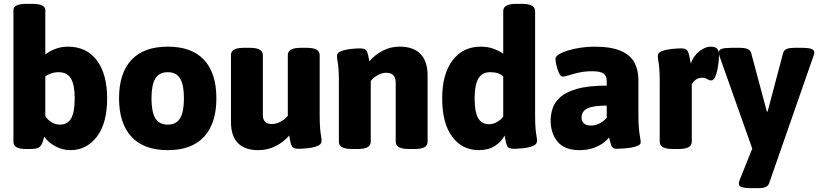

<svg xmlns="http://www.w3.org/2000/svg" viewBox="-20 -774 4261 1000"><path d="M347 8Q306 8 269.5 -11.5Q233 -31 210 -62Q208 -52 205.5 -44.5Q203 -37 200 -29Q192 -10 179 -4Q166 2 135 2H115Q50 2 50 -35V-722Q50 -737 66.5 -745.5Q83 -754 119 -754H147Q183 -754 199.5 -745.5Q216 -737 216 -722V-490Q233 -505 265 -518Q297 -531 334 -531Q430 -531 484 -460Q538 -389 538 -261Q538 -132 484.5 -62Q431 8 347 8ZM292 -125Q333 -125 351 -158Q369 -191 369 -262Q369 -332 349.5 -365Q330 -398 285 -398Q265 -398 246 -391.5Q227 -385 216 -376V-169Q227 -151 247.5 -138Q268 -125 292 -125Z M854 8Q729 8 664.5 -62Q600 -132 600 -262Q600 -393 664.5 -462Q729 -531 854 -531Q979 -531 1043 -462Q1107 -393 1107 -262Q1107 -132 1043 -62Q979 8 854 8ZM854 -125Q898 -125 918 -158Q938 -191 938 -262Q938 -332 918 -365Q898 -398 854 -398Q809 -398 789 -365Q769 -332 769 -262Q769 -191 789 -158Q809 -125 854 -125Z M1325 8Q1255 8 1219 -29Q1183 -66 1183 -138V-487Q1183 -506 1199 -515.5Q1215 -525 1252 -525H1280Q1316 -525 1332.5 -515.5Q1349 -506 1349 -487V-175Q1349 -128 1396 -128Q1418 -128 1441 -140Q1464 -152 1479 -171V-487Q1479 -506 1495.5 -515.5Q1512 -525 1548 -525H1576Q1612 -525 1628.5 -515.5Q1645 -506 1645 -487V-174Q1645 -127 1647.5 -102Q1650 -77 1652.5 -64Q1655 -51 1655 -40Q1655 -22 1633 -13.5Q1611 -5 1582.5 -2Q1554 1 1535 1Q1507 1 1500 -12.5Q1493 -26 1486 -68Q1458 -35 1416.5 -13.5Q1375 8 1325 8Z M1814 2Q1778 2 1761.5 -7.5Q1745 -17 1745 -36V-349Q1745 -396 1742.5 -421Q1740 -446 1737.5 -459Q1735 -472 1735 -483Q1735 -500 1757 -508Q1779 -516 1807.5 -519Q1836 -522 1855 -522Q1883 -522 1890 -508.5Q1897 -495 1904 -455Q1932 -488 1972.5 -509.5Q2013 -531 2062 -531Q2133 -531 2170 -493Q2207 -455 2207 -381V-36Q2207 -17 2191 -7.5Q2175 2 2138 2H2110Q2074 2 2057.5 -7.5Q2041 -17 2041 -36V-344Q2041 -395 1991 -395Q1970 -395 1948 -383Q1926 -371 1911 -352V-36Q1911 -17 1894.5 -7.5Q1878 2 1842 2Z M2473 8Q2388 8 2335.5 -61.5Q2283 -131 2283 -262Q2283 -388 2337 -459.5Q2391 -531 2484 -531Q2521 -531 2551 -520Q2581 -509 2601 -494V-716Q2601 -735 2617.5 -744.5Q2634 -754 2670 -754H2698Q2734 -754 2750.5 -744.5Q2767 -735 2767 -716V-174Q2767 -127 2769.5 -102Q2772 -77 2774.5 -64Q2777 -51 2777 -40Q2777 -22 2755 -13.5Q2733 -5 2704.5 -2Q2676 1 2657 1Q2629 1 2622 -12.5Q2615 -26 2608 -68Q2591 -35 2557 -13.5Q2523 8 2473 8ZM2527 -127Q2549 -127 2569.5 -139Q2590 -151 2601 -167V-376Q2579 -398 2533 -398Q2491 -398 2471.5 -365Q2452 -332 2452 -261Q2452 -192 2470 -159.5Q2488 -127 2527 -127Z M2998 8Q2921 8 2884.5 -35.5Q2848 -79 2848 -147Q2848 -176 2857.5 -207.5Q2867 -239 2896.5 -266.5Q2926 -294 2984.5 -311Q3043 -328 3140 -328V-352Q3140 -378 3124 -390.5Q3108 -403 3064 -403Q3026 -403 2995.5 -396Q2965 -389 2943.5 -382Q2922 -375 2911 -375Q2900 -375 2891.5 -393.5Q2883 -412 2878 -434Q2873 -456 2873 -467Q2873 -480 2892 -491.5Q2911 -503 2941.5 -512Q2972 -521 3007 -526Q3042 -531 3075 -531Q3164 -531 3214.5 -508.5Q3265 -486 3285 -447Q3305 -408 3305 -358V-176Q3305 -128 3308 -100.5Q3311 -73 3314 -58Q3317 -43 3317 -32Q3317 -22 3303 -15.5Q3289 -9 3268.5 -5.5Q3248 -2 3226.5 -0.5Q3205 1 3190 1Q3169 1 3163 -18Q3157 -37 3152 -58Q3146 -49 3126.5 -33Q3107 -17 3074.5 -4.5Q3042 8 2998 8ZM3059 -120Q3081 -120 3102.5 -131Q3124 -142 3140 -160V-224Q3069 -224 3039 -209Q3009 -194 3009 -162Q3009 -143 3021 -131.5Q3033 -120 3059 -120Z M3486 2Q3449 2 3432.5 -7.5Q3416 -17 3416 -36V-349Q3416 -396 3413.5 -421Q3411 -446 3408.5 -459Q3406 -472 3406 -483Q3406 -500 3428 -508Q3450 -516 3478.5 -519Q3507 -522 3527 -522Q3545 -522 3554 -516Q3563 -510 3567.5 -493Q3572 -476 3578 -443Q3591 -482 3622 -506.5Q3653 -531 3680 -531Q3706 -531 3715.5 -520Q3725 -509 3725 -485Q3725 -476 3723 -455Q3721 -434 3716.5 -411Q3712 -388 3704 -371.5Q3696 -355 3683 -355Q3674 -355 3663.5 -362Q3653 -369 3636 -369Q3618 -369 3604 -359Q3590 -349 3583 -334V-36Q3583 -17 3566.5 -7.5Q3550 2 3514 2Z M3894 206Q3859 206 3843.5 200.5Q3828 195 3828 183Q3828 173 3833 162L3898 0L3728 -480Q3724 -493 3724 -501Q3724 -515 3740 -520Q3756 -525 3791 -525H3836Q3856 -525 3871.5 -519.5Q3887 -514 3892 -499L3974 -193H3978L4059 -499Q4064 -514 4078.5 -519.5Q4093 -525 4115 -525H4155Q4190 -525 4205.5 -519.5Q4221 -514 4221 -501Q4221 -493 4216 -480L3986 180Q3981 195 3966.5 200.5Q3952 206 3931 206Z"/></svg>

Font: Asap ExtraBold
Style: Regular
Weight: 800
Designer: Pablo Cosgaya
Foundry: Omnibus-Type
Version: Version 3.001; ttfautohint (v1.8.4.7-5d5b)